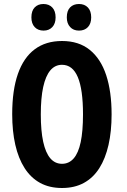

<svg xmlns="http://www.w3.org/2000/svg" viewBox="-20 -930 633 960"><path d="M538 -358Q538 -273 522.5 -205Q507 -137 476.5 -89Q446 -41 399.5 -15.5Q353 10 290 10Q227 10 180.5 -15.5Q134 -41 103 -89.5Q72 -138 56.5 -206Q41 -274 41 -359Q41 -479 69.5 -560.5Q98 -642 153.5 -683.5Q209 -725 290 -725Q374 -725 429 -680.5Q484 -636 511 -554Q538 -472 538 -358ZM184 -358Q184 -276 196 -221Q208 -166 231.5 -138.5Q255 -111 290 -111Q325 -111 348.5 -138Q372 -165 383.5 -219.5Q395 -274 395 -358Q395 -483 369 -544.5Q343 -606 290 -606Q255 -606 231.5 -578Q208 -550 196 -495Q184 -440 184 -358ZM137 -843Q137 -876 153.5 -893Q170 -910 197 -910Q225 -910 241.5 -892.5Q258 -875 258 -843Q258 -812 241.5 -794.5Q225 -777 198 -777Q170 -777 153.5 -794.5Q137 -812 137 -843ZM314 -843Q314 -876 330.5 -893Q347 -910 375 -910Q403 -910 419.5 -892.5Q436 -875 436 -843Q436 -812 419.5 -794.5Q403 -777 375 -777Q347 -777 330.5 -795Q314 -813 314 -843Z"/></svg>

Font: Noto Sans Display ExtraCondensed
Style: Bold
Weight: 700
Width: 2
Designer: Monotype Design Team
Foundry: Monotype Imaging Inc.
Version: Version 2.003